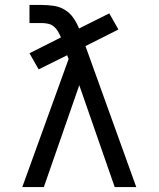

<svg xmlns="http://www.w3.org/2000/svg" viewBox="-20 -755 640 775"><path d="M70 0 257 -517 251 -532 136 -475 99 -540 226 -604Q221 -616 214.5 -627.5Q208 -639 198 -647.5Q188 -656 175 -659Q162 -662 148 -662H99V-735H148Q172 -735 196.5 -731.5Q221 -728 241.5 -715.5Q262 -703 276 -683Q290 -663 299 -640L421 -701L458 -636L325 -569L530 0H443L300 -411L157 0Z"/></svg>

Font: Iosevka Meiseki Sans
Style: Regular
Weight: 400
Monospace: yes
Designer: Belleve Invis
Foundry: Belleve Invis
Version: Version 11.2.6; ttfautohint (v1.8.4)